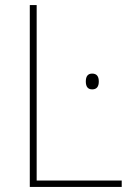

<svg xmlns="http://www.w3.org/2000/svg" viewBox="-20 -734 517 754"><path d="M97 0V-714H124V-25H458V0ZM342 -445Q317 -445 317 -414Q317 -383 342 -383Q368 -383 368 -414Q368 -445 342 -445Z"/></svg>

Font: Noto Sans Display Thin
Style: Regular
Weight: 250
Designer: Monotype Design Team
Foundry: Monotype Imaging Inc.
Version: Version 1.900